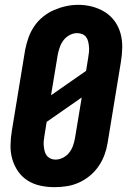

<svg xmlns="http://www.w3.org/2000/svg" viewBox="-20 -766 540 794"><path d="M206 8Q176 8 147.5 2Q119 -4 95 -19Q71 -34 55 -57Q39 -80 31 -107.5Q23 -135 23.5 -165Q24 -195 29 -225L84 -560Q89 -585 97.5 -609.5Q106 -634 121 -656.5Q136 -679 157.5 -696.5Q179 -714 203.5 -724.5Q228 -735 253 -740.5Q278 -746 304 -746Q334 -746 362 -738.5Q390 -731 414 -716Q438 -701 454.5 -678Q471 -655 478.5 -627.5Q486 -600 485.5 -570Q485 -540 480 -510L425 -175Q421 -150 412 -125.5Q403 -101 388 -79Q373 -57 352 -39.5Q331 -22 306.5 -11Q282 0 256.5 4Q231 8 206 8ZM191 -372 336 -473 345 -529Q347 -540 348 -551Q349 -562 348 -573Q347 -584 344.5 -594.5Q342 -605 336 -613Q330 -621 320 -625Q310 -629 299 -629Q283 -629 268 -621Q253 -613 243 -600Q233 -587 227.5 -571.5Q222 -556 219 -541ZM209 -106Q225 -106 240 -113.5Q255 -121 265.5 -134Q276 -147 281.5 -162.5Q287 -178 290 -194L318 -363L173 -262L164 -206Q162 -195 161 -184Q160 -173 161 -162.5Q162 -152 164.5 -141.5Q167 -131 173 -123Q179 -115 188.5 -110.5Q198 -106 209 -106Z"/></svg>

Font: Iosevka Curly Heavy Oblique
Style: Regular
Weight: 900
Italic angle: -9°
Monospace: yes
Designer: Belleve Invis
Foundry: Belleve Invis
Version: Version 11.1.0; ttfautohint (v1.8.3)